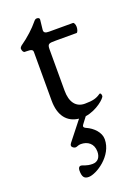

<svg xmlns="http://www.w3.org/2000/svg" viewBox="-144 -532 603 862"><g transform="rotate(-20 157.0 -100.5)"><path d="M47 -352H53C79 -352 85 -348 85 -337V-105C85 -33 118 7 173 13L102 103C99 107 97 111 97 114C97 123 108 129 115 129C122 129 128 123 141 123C173 123 200 141 200 180C200 206 187 225 161 225C130 225 118 214 108 214C100 214 95 221 95 233C95 264 104 274 125 274C161 274 250 219 250 139C250 106 221 77 189 63C182 60 178 56 178 52C178 49 180 46 183 42L205 13C260 5 306 -37 306 -47C306 -54 304 -61 299 -61C298 -61 296 -60 295 -59C278 -47 260 -41 221 -41C178 -41 155 -73 155 -127V-324C155 -351 161 -352 195 -352H294C299 -352 304 -366 304 -378C304 -390 299 -400 294 -400H180C163 -400 154 -404 156 -419L161 -464C162 -473 154 -475 148 -475C141 -475 137 -470 131 -463C113 -441 81 -410 42 -383C40 -382 35 -375 35 -372C35 -362 40 -352 47 -352Z"/></g></svg>

Font: EB Garamond
Style: Regular
Weight: 400
Designer: Georg Duffner and Octavio Pardo
Foundry: Georg Duffner
Version: Version 1.000;PS 001.000;hotconv 1.0.88;makeotf.lib2.5.64775